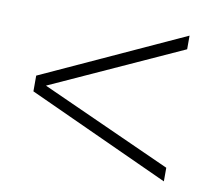

<svg xmlns="http://www.w3.org/2000/svg" viewBox="-56 -598 595 541"><g transform="rotate(10 242.0 -327.5)"><path d="M445 -536V-497L71 -327L445 -158V-119L39 -305V-350Z"/></g></svg>

Font: Montserrat Ultra Light
Style: Regular
Weight: 200
Designer: Julieta Ulanovsky
Foundry: Julieta Ulanovsky
Version: Version 3.100;PS 003.100;hotconv 1.0.88;makeotf.lib2.5.64775